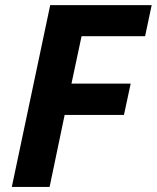

<svg xmlns="http://www.w3.org/2000/svg" viewBox="-20 -734 616 754"><path d="M177.2 -713.9H575.7L549.8 -591.8H300.3L260.7 -405.8H493.2L466.8 -282.7H233.9L174.8 0H26.4Z"/></svg>

Font: Viking Open Sans
Style: Bold Italic
Weight: 700
Italic angle: -12°
Foundry: Ascender Corporation
Version: Version 2.000